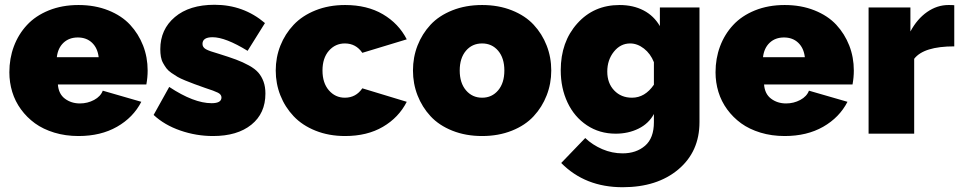

<svg xmlns="http://www.w3.org/2000/svg" viewBox="-20 -557 4007 800"><path d="M307.1 9.8Q252.9 9.8 206.3 -4.4Q159.7 -18.6 125.7 -43.2Q91.8 -67.9 67.4 -101.3Q43 -134.8 31 -174.1Q19 -213.4 19 -255.9Q19 -313.5 37.8 -363.8Q56.6 -414.1 92.3 -452.6Q127.9 -491.2 183.3 -513.7Q238.8 -536.1 307.1 -536.1Q375.5 -536.1 431.2 -513.9Q486.8 -491.7 522 -453.9Q557.1 -416 576.2 -367.2Q595.2 -318.4 595.2 -263.2Q595.2 -234.4 589.8 -205.1H221.2Q224.1 -165.5 250.5 -145.8Q276.9 -126 313 -126Q344.7 -126 372.1 -140.6Q399.4 -155.3 408.2 -179.2L568.8 -132.8Q535.2 -67.4 467.5 -28.8Q399.9 9.8 307.1 9.8ZM216.8 -318.8H391.1Q386.7 -356.9 363.5 -378.9Q340.3 -400.9 304.2 -400.9Q268.1 -400.9 244.6 -378.9Q221.2 -356.9 216.8 -318.8Z M867.7 9.8Q797.4 9.8 731.2 -13.2Q665 -36.1 620.1 -78.1L685.1 -194.8Q787.6 -127 861.8 -127Q902.8 -127 902.8 -150.9Q902.8 -163.1 888.2 -170.7Q873.5 -178.2 834 -190.9Q806.2 -200.7 789.8 -206.8Q773.4 -212.9 752.4 -221.4Q731.4 -230 719.7 -236.8Q708 -243.7 694.3 -253.2Q680.7 -262.7 673.6 -272.2Q666.5 -281.7 659.7 -293.9Q652.8 -306.2 650.4 -320.6Q647.9 -335 647.9 -352.1Q647.9 -434.6 708.5 -485.8Q769 -537.1 874 -537.1Q994.6 -537.1 1084 -460.9L1011.7 -345.2Q919.4 -401.9 865.7 -401.9Q823.7 -401.9 823.7 -374Q823.7 -359.9 838.1 -351.8Q852.5 -343.8 891.1 -333Q935.1 -319.3 963.4 -308.8Q991.7 -298.3 1017.3 -284.2Q1043 -270 1056.6 -254.2Q1070.3 -238.3 1078.1 -216.8Q1085.9 -195.3 1085.9 -167Q1085.9 -84.5 1027.3 -37.4Q968.8 9.8 867.7 9.8Z M1418 9.8Q1350.1 9.8 1294.7 -12.5Q1239.3 -34.7 1203.4 -72.8Q1167.5 -110.8 1148.2 -159.7Q1128.9 -208.5 1128.9 -263.2Q1128.9 -317.9 1148.2 -366.7Q1167.5 -415.5 1203.4 -453.6Q1239.3 -491.7 1294.7 -513.9Q1350.1 -536.1 1418 -536.1Q1509.8 -536.1 1575.4 -497.6Q1641.1 -459 1674.8 -393.1L1489.7 -336.9Q1462.9 -376 1417 -376Q1377 -376 1350.3 -345.5Q1323.7 -314.9 1323.7 -263.2Q1323.7 -211.4 1350.3 -180.7Q1377 -149.9 1417 -149.9Q1462.9 -149.9 1489.7 -189L1674.8 -132.8Q1641.1 -66.9 1575.4 -28.6Q1509.8 9.8 1418 9.8Z M1700.7 -263.2Q1700.7 -318.4 1719.7 -367.2Q1738.8 -416 1773.9 -453.9Q1809.1 -491.7 1864.7 -513.9Q1920.4 -536.1 1988.8 -536.1Q2057.1 -536.1 2112.8 -513.9Q2168.5 -491.7 2203.6 -453.9Q2238.8 -416 2257.8 -367.2Q2276.9 -318.4 2276.9 -263.2Q2276.9 -208.5 2257.8 -159.7Q2238.8 -110.8 2203.6 -72.8Q2168.5 -34.7 2112.8 -12.5Q2057.1 9.8 1988.8 9.8Q1920.4 9.8 1864.7 -12.5Q1809.1 -34.7 1773.9 -72.8Q1738.8 -110.8 1719.7 -159.7Q1700.7 -208.5 1700.7 -263.2ZM1988.8 -376Q1947.3 -376 1921.4 -345.5Q1895.5 -314.9 1895.5 -263.2Q1895.5 -211.4 1921.6 -180.7Q1947.8 -149.9 1988.8 -149.9Q2029.8 -149.9 2055.7 -180.7Q2081.5 -211.4 2081.5 -263.2Q2081.5 -314.9 2055.7 -345.5Q2029.8 -376 1988.8 -376Z M2316.4 -264.2Q2316.4 -382.3 2385.3 -459.2Q2454.1 -536.1 2561.5 -536.1Q2618.2 -536.1 2661.4 -513.7Q2704.6 -491.2 2729.5 -448.2V-525.9H2894.5V-47.9Q2894.5 74.7 2806.4 148.9Q2718.3 223.1 2574.2 223.1Q2418 223.1 2318.4 122.1L2418.5 18.1Q2448.7 46.9 2489.5 64.5Q2530.3 82 2574.2 82Q2630.9 82 2667.7 50.3Q2704.6 18.6 2704.6 -47.9V-82Q2683.1 -42 2640.4 -21Q2597.7 0 2545.4 0Q2478 0 2425.5 -34.9Q2373 -69.8 2344.7 -129.9Q2316.4 -189.9 2316.4 -264.2ZM2704.6 -204.1V-297.9Q2690.4 -333.5 2663.1 -354.7Q2635.7 -376 2605.5 -376Q2565.4 -376 2537.8 -341.6Q2510.3 -307.1 2510.3 -258.8Q2510.3 -210.4 2539.1 -180.2Q2567.9 -149.9 2613.3 -149.9Q2667.5 -149.9 2704.6 -204.1Z M3249.5 9.8Q3195.3 9.8 3148.7 -4.4Q3102.1 -18.6 3068.1 -43.2Q3034.2 -67.9 3009.8 -101.3Q2985.4 -134.8 2973.4 -174.1Q2961.4 -213.4 2961.4 -255.9Q2961.4 -313.5 2980.2 -363.8Q2999 -414.1 3034.7 -452.6Q3070.3 -491.2 3125.7 -513.7Q3181.2 -536.1 3249.5 -536.1Q3317.9 -536.1 3373.5 -513.9Q3429.2 -491.7 3464.4 -453.9Q3499.5 -416 3518.6 -367.2Q3537.6 -318.4 3537.6 -263.2Q3537.6 -234.4 3532.2 -205.1H3163.6Q3166.5 -165.5 3192.9 -145.8Q3219.2 -126 3255.4 -126Q3287.1 -126 3314.5 -140.6Q3341.8 -155.3 3350.6 -179.2L3511.2 -132.8Q3477.5 -67.4 3409.9 -28.8Q3342.3 9.8 3249.5 9.8ZM3159.2 -318.8H3333.5Q3329.1 -356.9 3305.9 -378.9Q3282.7 -400.9 3246.6 -400.9Q3210.4 -400.9 3187 -378.9Q3163.6 -356.9 3159.2 -318.8Z M3956.1 -363.8Q3829.1 -363.8 3789.1 -312V0H3599.1V-525.9H3773.4V-425.8Q3801.3 -478 3843 -507.1Q3884.8 -536.1 3932.1 -536.1Q3951.2 -536.1 3956.1 -535.2Z"/></svg>

Font: Rawline Black
Style: Regular
Weight: 900
Designer: Matt McInerney, Pablo Impallari, Rodrigo Fuenzalida
Foundry: Matt McInerney, Pablo Impallari, Rodrigo Fuenzalida
Version: Version 4.020;PS 004.020;hotconv 1.0.88;makeotf.lib2.5.64775